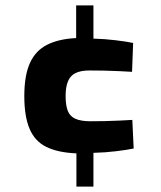

<svg xmlns="http://www.w3.org/2000/svg" viewBox="-20 -607 595 711"><path d="M263 84V-39Q194 -42 151.5 -63Q109 -84 89.5 -130Q70 -176 70 -251Q70 -328 91 -374Q112 -420 155 -441.5Q198 -463 262 -466V-587H326V-464Q367 -463 408 -458Q449 -453 473 -448L469 -341Q451 -342 422.5 -343.5Q394 -345 365 -345.5Q336 -346 312 -346Q263 -346 243 -324Q223 -302 223 -251Q223 -217 231 -196.5Q239 -176 259.5 -167Q280 -158 315 -158Q339 -158 367.5 -158.5Q396 -159 423.5 -160.5Q451 -162 470 -163L475 -57Q451 -52 410 -47Q369 -42 326 -41V84Z"/></svg>

Font: Cairo Play ExtraBold
Style: Regular
Weight: 800
Version: Version 3.119